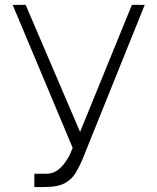

<svg xmlns="http://www.w3.org/2000/svg" viewBox="-20 -747 637 777"><path d="M119 9.9V-44H168Q192.5 -44 210.4 -56.5Q228.3 -68.9 240.9 -86.3Q253.6 -103.7 261.7 -119L274.1 -148.8L31.2 -727.3H83.8L304 -213.1L513.8 -727.3H565.7L313.6 -101.9Q300.8 -71.7 285.5 -46.3Q270.2 -21 241.8 -5.5Q213.4 9.9 160.9 9.9Z"/></svg>

Font: Inter Extra Light BETA
Style: Regular
Weight: 200
Designer: Rasmus Andersson
Foundry: rsms
Version: Version 3.011;git-f93a4a705